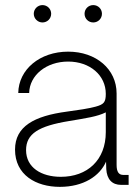

<svg xmlns="http://www.w3.org/2000/svg" viewBox="-20 -727 549 755"><path d="M215.3 7.8C307.6 7.8 372.1 -34.2 397 -91.3L397.9 -62C400.4 -21.5 420.9 0 456.5 0H485.8V-39.1H465.3C446.8 -39.1 438.5 -51.3 438.5 -79.1V-359.4C438.5 -455.1 357.9 -523.9 248 -523.9C136.7 -523.9 53.2 -454.1 51.8 -361.3H94.7C96.2 -431.2 162.1 -484.9 248 -484.9C333.5 -484.9 396 -431.2 396 -357.9C396 -324.2 387.7 -316.4 356 -307.6C326.7 -299.8 289.6 -294.4 243.2 -288.1C114.3 -271 39.1 -230 39.1 -138.7C39.1 -39.1 121.6 7.8 215.3 7.8ZM219.2 -31.7C142.1 -31.7 82.5 -68.4 82.5 -136.7C82.5 -201.2 131.8 -231.4 251.5 -251C320.8 -262.7 362.8 -268.6 396 -285.2V-207.5C396 -97.2 323.2 -31.7 219.2 -31.7ZM346.7 -638.7C365.7 -638.7 380.9 -653.8 380.9 -672.9C380.9 -691.9 365.7 -707 346.7 -707C327.6 -707 312.5 -691.9 312.5 -672.9C312.5 -653.8 327.6 -638.7 346.7 -638.7ZM147 -638.7C166 -638.7 181.2 -653.8 181.2 -672.9C181.2 -691.9 166 -707 147 -707C128.4 -707 112.8 -691.9 112.8 -672.9C112.8 -653.8 128.4 -638.7 147 -638.7Z"/></svg>

Font: Raveo Display Display ExLight
Style: Regular
Weight: 200
Designer: Jakub Foglar, Rasmus Andersson (Inter)
Foundry: Jakubfoglar.com
Version: Version 1.100;Glyphs 3.2.3 (3260)